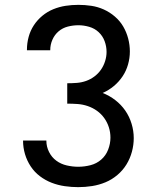

<svg xmlns="http://www.w3.org/2000/svg" viewBox="-20 -763 640 791"><path d="M302 8Q275 8 247 4Q219 0 193 -10Q167 -20 144.5 -37Q122 -54 106.5 -77.5Q91 -101 83 -128Q75 -155 75 -183Q75 -183 75 -183.5Q75 -184 75 -184H171Q171 -184 171 -183.5Q171 -183 171 -183Q171 -159 182 -137Q193 -115 212 -101Q231 -87 255 -81.5Q279 -76 302 -76Q328 -76 353 -82.5Q378 -89 397 -105.5Q416 -122 425.5 -146.5Q435 -171 435 -196Q435 -218 428.5 -238.5Q422 -259 409.5 -276.5Q397 -294 379.5 -306.5Q362 -319 341.5 -326Q321 -333 299.5 -334.5Q278 -336 257 -336V-420Q277 -420 296.5 -421.5Q316 -423 334.5 -429.5Q353 -436 369 -448Q385 -460 396 -476Q407 -492 413 -511Q419 -530 419 -549Q419 -572 411 -593.5Q403 -615 386.5 -630.5Q370 -646 347.5 -652.5Q325 -659 303 -659Q281 -659 259.5 -653.5Q238 -648 221.5 -634Q205 -620 196 -599.5Q187 -579 187 -557Q187 -557 187 -556.5Q187 -556 187 -556H91Q91 -556 91 -557Q91 -558 91 -559Q91 -585 98 -611Q105 -637 119.5 -659Q134 -681 154.5 -698Q175 -715 199.5 -725Q224 -735 250 -739Q276 -743 303 -743Q330 -743 356.5 -739Q383 -735 407.5 -724Q432 -713 453 -695Q474 -677 487.5 -654Q501 -631 508 -604.5Q515 -578 515 -551Q515 -524 507.5 -497.5Q500 -471 485 -448.5Q470 -426 449 -408.5Q428 -391 403 -380Q431 -369 455 -350.5Q479 -332 496 -307.5Q513 -283 522 -253.5Q531 -224 531 -194Q531 -166 523.5 -138Q516 -110 501 -85.5Q486 -61 463.5 -42Q441 -23 414.5 -12Q388 -1 359.5 3.5Q331 8 302 8Z"/></svg>

Font: Iosevka SS04 Medium Extended
Style: Regular
Weight: 500
Width: 7
Monospace: yes
Designer: Belleve Invis
Foundry: Belleve Invis
Version: Version 19.0.0; ttfautohint (v1.8.4)